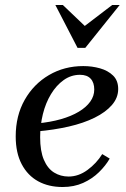

<svg xmlns="http://www.w3.org/2000/svg" viewBox="-20 -740 506 770"><path d="M231 10Q175 10 133 -13Q91 -36 67 -81.5Q43 -127 43 -193Q43 -276 79 -339.5Q115 -403 176.5 -439Q238 -475 314 -475Q349 -475 381 -466Q413 -457 433.5 -437Q454 -417 454 -383Q454 -348 429 -319Q404 -290 359.5 -268Q315 -246 256 -232.5Q197 -219 129 -213V-245Q182 -250 224 -262Q266 -274 296 -292Q326 -310 342 -332.5Q358 -355 358 -381Q358 -409 343.5 -424.5Q329 -440 301 -440Q265 -440 235.5 -419Q206 -398 184.5 -362.5Q163 -327 152 -282.5Q141 -238 141 -190Q141 -134 156 -99Q171 -64 197 -48Q223 -32 255 -32Q295 -32 331 -58.5Q367 -85 390 -122L420 -104Q404 -76 377 -49.5Q350 -23 313.5 -6.5Q277 10 231 10ZM430 -720H460L322 -548H291L202 -720H232L320 -636Z"/></svg>

Font: Brygada 1918 Medium
Style: Italic
Weight: 500
Italic angle: -8°
Designer: Mateusz Machalski | Borys Kosmynka | Przemek Hoffer
Foundry: NIEPODLEGLA 2018
Version: Version 3.006